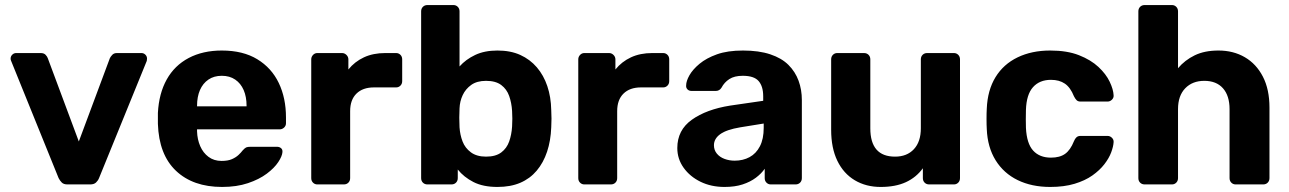

<svg xmlns="http://www.w3.org/2000/svg" viewBox="-20 -730 5102 760"><path d="M247 0Q232 0 224.5 -7.5Q217 -15 212 -25L24 -489Q22 -493 22 -498Q22 -507 28.5 -513.5Q35 -520 44 -520H141Q154 -520 160.5 -513Q167 -506 169 -500L292 -170L415 -500Q418 -506 424.5 -513Q431 -520 443 -520H540Q549 -520 555.5 -513.5Q562 -507 562 -498Q562 -493 561 -489L372 -25Q368 -15 360 -7.5Q352 0 337 0Z M859 10Q744 10 676.5 -54Q609 -118 605 -240Q605 -248 605 -261.5Q605 -275 605 -283Q609 -360 640 -415.5Q671 -471 727 -500.5Q783 -530 858 -530Q942 -530 998.5 -495.5Q1055 -461 1083.5 -401.5Q1112 -342 1112 -265V-242Q1112 -232 1104.5 -225Q1097 -218 1087 -218H760Q760 -217 760 -214.5Q760 -212 760 -210Q761 -178 772.5 -151.5Q784 -125 805.5 -109Q827 -93 857 -93Q882 -93 898 -100Q914 -107 924.5 -117Q935 -127 940 -134Q949 -144 954.5 -146.5Q960 -149 972 -149H1076Q1086 -149 1092.5 -143.5Q1099 -138 1098 -128Q1097 -112 1081.5 -88.5Q1066 -65 1036 -42.5Q1006 -20 961.5 -5Q917 10 859 10ZM760 -309H956V-311Q956 -347 944.5 -373.5Q933 -400 911 -415Q889 -430 858 -430Q827 -430 805 -415Q783 -400 771.5 -373.5Q760 -347 760 -311Z M1236 0Q1226 0 1219 -7Q1212 -14 1212 -25V-495Q1212 -505 1219 -512.5Q1226 -520 1236 -520H1334Q1344 -520 1351.5 -512.5Q1359 -505 1359 -495V-455Q1384 -486 1420.5 -503Q1457 -520 1505 -520H1548Q1558 -520 1565 -513Q1572 -506 1572 -495V-409Q1572 -398 1565 -391Q1558 -384 1548 -384H1460Q1416 -384 1391 -359.5Q1366 -335 1366 -290V-25Q1366 -14 1359 -7Q1352 0 1341 0Z M1949 10Q1892 10 1854 -9.5Q1816 -29 1792 -59V-25Q1792 -14 1785 -7Q1778 0 1767 0H1672Q1661 0 1654 -7Q1647 -14 1647 -25V-685Q1647 -696 1654 -703Q1661 -710 1672 -710H1775Q1785 -710 1792 -703Q1799 -696 1799 -685V-467Q1824 -495 1861 -512.5Q1898 -530 1949 -530Q2001 -530 2039.5 -512.5Q2078 -495 2105 -463.5Q2132 -432 2146.5 -389Q2161 -346 2162 -294Q2163 -276 2163 -260.5Q2163 -245 2162 -226Q2160 -173 2145.5 -129.5Q2131 -86 2104.5 -54.5Q2078 -23 2039.5 -6.5Q2001 10 1949 10ZM1904 -110Q1942 -110 1964 -126.5Q1986 -143 1995.5 -170Q2005 -197 2007 -229Q2009 -260 2007 -291Q2005 -323 1995.5 -350Q1986 -377 1964 -393.5Q1942 -410 1904 -410Q1868 -410 1845.5 -394Q1823 -378 1811.5 -353.5Q1800 -329 1799 -301Q1798 -283 1798 -264Q1798 -245 1799 -226Q1801 -196 1811 -170Q1821 -144 1844 -127Q1867 -110 1904 -110Z M2293 0Q2283 0 2276 -7Q2269 -14 2269 -25V-495Q2269 -505 2276 -512.5Q2283 -520 2293 -520H2391Q2401 -520 2408.5 -512.5Q2416 -505 2416 -495V-455Q2441 -486 2477.5 -503Q2514 -520 2562 -520H2605Q2615 -520 2622 -513Q2629 -506 2629 -495V-409Q2629 -398 2622 -391Q2615 -384 2605 -384H2517Q2473 -384 2448 -359.5Q2423 -335 2423 -290V-25Q2423 -14 2416 -7Q2409 0 2398 0Z M2848 10Q2795 10 2753 -10.5Q2711 -31 2686 -66Q2661 -101 2661 -144Q2661 -215 2718.5 -256Q2776 -297 2870 -312L3001 -331V-349Q3001 -388 2983 -409Q2965 -430 2920 -430Q2887 -430 2867 -417Q2847 -404 2836 -383Q2828 -370 2813 -370H2718Q2707 -370 2701 -376.5Q2695 -383 2696 -392Q2696 -409 2709 -432Q2722 -455 2749 -477.5Q2776 -500 2818 -515Q2860 -530 2921 -530Q2984 -530 3029 -515Q3074 -500 3101 -473Q3128 -446 3141 -410.5Q3154 -375 3154 -334V-25Q3154 -14 3147 -7Q3140 0 3129 0H3031Q3021 0 3014 -7Q3007 -14 3007 -25V-62Q2994 -43 2972 -26.5Q2950 -10 2919.5 0Q2889 10 2848 10ZM2888 -94Q2921 -94 2947 -108Q2973 -122 2988 -151Q3003 -180 3003 -224V-241L2910 -226Q2856 -217 2831 -199Q2806 -181 2806 -155Q2806 -136 2817.5 -122Q2829 -108 2848 -101Q2867 -94 2888 -94Z M3466 10Q3408 10 3363.5 -16.5Q3319 -43 3294.5 -93.5Q3270 -144 3270 -216V-495Q3270 -506 3277 -513Q3284 -520 3294 -520H3400Q3411 -520 3418 -513Q3425 -506 3425 -495V-222Q3425 -110 3523 -110Q3570 -110 3597.5 -139.5Q3625 -169 3625 -222V-495Q3625 -506 3632 -513Q3639 -520 3650 -520H3756Q3766 -520 3773 -513Q3780 -506 3780 -495V-25Q3780 -14 3773 -7Q3766 0 3756 0H3658Q3647 0 3640 -7Q3633 -14 3633 -25V-64Q3607 -28 3566 -9Q3525 10 3466 10Z M4137 10Q4064 10 4008.5 -17Q3953 -44 3921 -95.5Q3889 -147 3886 -219Q3885 -235 3885 -259.5Q3885 -284 3886 -300Q3889 -373 3920.5 -424.5Q3952 -476 4008 -503Q4064 -530 4137 -530Q4204 -530 4251 -511.5Q4298 -493 4328 -465Q4358 -437 4372.5 -406.5Q4387 -376 4388 -353Q4389 -343 4381.5 -335.5Q4374 -328 4364 -328H4257Q4247 -328 4241.5 -333.5Q4236 -339 4231 -349Q4217 -384 4195 -399Q4173 -414 4140 -414Q4095 -414 4069 -385Q4043 -356 4041 -295Q4040 -256 4041 -224Q4044 -162 4069.5 -134Q4095 -106 4140 -106Q4175 -106 4196 -121Q4217 -136 4231 -171Q4235 -181 4241 -186.5Q4247 -192 4257 -192H4364Q4374 -192 4381.5 -184.5Q4389 -177 4388 -167Q4387 -150 4378.5 -127Q4370 -104 4351.5 -80Q4333 -56 4304 -35.5Q4275 -15 4233.5 -2.5Q4192 10 4137 10Z M4511 0Q4500 0 4493 -7Q4486 -14 4486 -25V-685Q4486 -696 4493 -703Q4500 -710 4511 -710H4619Q4629 -710 4636 -703Q4643 -696 4643 -685V-460Q4670 -492 4709 -511Q4748 -530 4803 -530Q4862 -530 4907.5 -503.5Q4953 -477 4979 -426.5Q5005 -376 5005 -304V-25Q5005 -14 4998 -7Q4991 0 4980 0H4871Q4861 0 4854 -7Q4847 -14 4847 -25V-298Q4847 -351 4821 -380.5Q4795 -410 4747 -410Q4700 -410 4671.5 -380.5Q4643 -351 4643 -298V-25Q4643 -14 4636 -7Q4629 0 4619 0Z"/></svg>

Font: Rubik Light SemiBold
Style: Regular
Weight: 600
Version: Version 2.300;gftools[0.9.30]